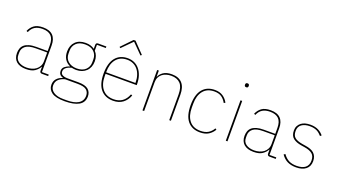

<svg xmlns="http://www.w3.org/2000/svg" viewBox="-73 -1395 3976 2258"><g transform="rotate(20 1914.5 -265.5)"><path d="M422 0Q393 0 393 -29V-77H390Q371 -41 332.5 -14.5Q294 12 224 12Q146 12 103.5 -24.5Q61 -61 61 -130Q61 -161 70.5 -188Q80 -215 102 -234Q124 -253 160.5 -264Q197 -275 251 -275H393V-349Q393 -427 356.5 -463Q320 -499 249 -499Q192 -499 154.5 -476.5Q117 -454 96 -404L78 -412Q99 -461 138.5 -489.5Q178 -518 249 -518Q332 -518 373 -475.5Q414 -433 414 -352V-19H499V0ZM224 -7Q258 -7 288.5 -16Q319 -25 342 -42.5Q365 -60 379 -86.5Q393 -113 393 -148V-257H252Q163 -257 123.5 -226Q84 -195 84 -145V-115Q84 -62 123 -34.5Q162 -7 224 -7Z M1020 65Q1020 141 958 176.5Q896 212 781 212Q669 212 619 176.5Q569 141 569 82Q569 37 595 7Q621 -23 668 -38V-41Q640 -49 627.5 -66.5Q615 -84 615 -108Q615 -143 641 -163.5Q667 -184 700 -194V-197Q657 -216 633 -254Q609 -292 609 -349Q609 -426 655 -472Q701 -518 782 -518Q816 -518 843.5 -509.5Q871 -501 893 -485V-534Q893 -561 920 -561H1023V-542H912V-468Q955 -423 955 -349Q955 -311 942.5 -279.5Q930 -248 907 -226Q884 -204 852.5 -192Q821 -180 782 -180Q767 -180 754 -182Q741 -184 726 -187Q635 -163 635 -109Q635 -98 638.5 -88Q642 -78 652 -70.5Q662 -63 679 -58Q696 -53 722 -53H857Q944 -53 982 -21Q1020 11 1020 65ZM998 65Q998 19 966.5 -7Q935 -33 854 -33H699Q651 -21 621 7Q591 35 591 83Q591 133 635.5 163Q680 193 757 193H806Q848 193 883.5 185.5Q919 178 944.5 162.5Q970 147 984 122.5Q998 98 998 65ZM782 -199Q854 -199 892.5 -236.5Q931 -274 931 -330V-368Q931 -424 892.5 -461.5Q854 -499 782 -499Q710 -499 671.5 -461.5Q633 -424 633 -368V-330Q633 -302 643 -278Q653 -254 672.5 -236.5Q692 -219 719.5 -209Q747 -199 782 -199Z M1313 12Q1213 12 1157 -54.5Q1101 -121 1101 -253Q1101 -384 1156 -451Q1211 -518 1309 -518Q1355 -518 1392.5 -500.5Q1430 -483 1457 -450Q1484 -417 1499 -370.5Q1514 -324 1514 -266V-256H1124V-229Q1124 -126 1173 -66.5Q1222 -7 1313 -7Q1441 -7 1488 -131L1506 -124Q1483 -61 1434.5 -24.5Q1386 12 1313 12ZM1309 -499Q1220 -499 1172 -439.5Q1124 -380 1124 -277V-275H1491V-279Q1491 -329 1478 -369.5Q1465 -410 1441 -439Q1417 -468 1383.5 -483.5Q1350 -499 1309 -499ZM1322 -743 1450 -610 1436 -599 1310 -726 1184 -599 1170 -610 1298 -743Z M1679 0V-506H1700V-430H1703Q1716 -464 1754.5 -491Q1793 -518 1861 -518Q1946 -518 1990.5 -469Q2035 -420 2035 -325V0H2014V-321Q2014 -414 1974 -456.5Q1934 -499 1859 -499Q1828 -499 1799 -490.5Q1770 -482 1748 -465Q1726 -448 1713 -422Q1700 -396 1700 -362V0Z M2400 12Q2300 12 2245 -54.5Q2190 -121 2190 -253Q2190 -385 2245 -451.5Q2300 -518 2400 -518Q2460 -518 2501 -490.5Q2542 -463 2565 -418L2547 -409Q2523 -453 2488.5 -476Q2454 -499 2400 -499Q2309 -499 2261 -439.5Q2213 -380 2213 -277V-229Q2213 -126 2261 -66.5Q2309 -7 2400 -7Q2459 -7 2496.5 -30Q2534 -53 2558 -95L2574 -84Q2549 -41 2507.5 -14.5Q2466 12 2400 12Z M2732 -673Q2719 -673 2714 -679.5Q2709 -686 2709 -694V-701Q2709 -709 2714 -715.5Q2719 -722 2732 -722Q2745 -722 2750 -715.5Q2755 -709 2755 -701V-694Q2755 -686 2750 -679.5Q2745 -673 2732 -673ZM2722 -506H2743V0H2722Z M3270 0Q3241 0 3241 -29V-77H3238Q3219 -41 3180.5 -14.5Q3142 12 3072 12Q2994 12 2951.5 -24.5Q2909 -61 2909 -130Q2909 -161 2918.5 -188Q2928 -215 2950 -234Q2972 -253 3008.5 -264Q3045 -275 3099 -275H3241V-349Q3241 -427 3204.5 -463Q3168 -499 3097 -499Q3040 -499 3002.5 -476.5Q2965 -454 2944 -404L2926 -412Q2947 -461 2986.5 -489.5Q3026 -518 3097 -518Q3180 -518 3221 -475.5Q3262 -433 3262 -352V-19H3347V0ZM3072 -7Q3106 -7 3136.5 -16Q3167 -25 3190 -42.5Q3213 -60 3227 -86.5Q3241 -113 3241 -148V-257H3100Q3011 -257 2971.5 -226Q2932 -195 2932 -145V-115Q2932 -62 2971 -34.5Q3010 -7 3072 -7Z M3603 12Q3542 12 3496.5 -9.5Q3451 -31 3416 -81L3434 -93Q3468 -46 3507.5 -26.5Q3547 -7 3603 -7Q3675 -7 3712 -37Q3749 -67 3749 -124Q3749 -181 3716.5 -208Q3684 -235 3621 -245L3577 -252Q3510 -262 3471.5 -292.5Q3433 -323 3433 -389Q3433 -421 3445.5 -445Q3458 -469 3479.5 -485.5Q3501 -502 3530 -510Q3559 -518 3593 -518Q3626 -518 3651.5 -512Q3677 -506 3697 -495.5Q3717 -485 3732.5 -472Q3748 -459 3760 -445L3744 -431Q3732 -444 3718.5 -456.5Q3705 -469 3687.5 -478.5Q3670 -488 3647 -493.5Q3624 -499 3594 -499Q3531 -499 3492.5 -471.5Q3454 -444 3454 -390Q3454 -333 3485 -308Q3516 -283 3581 -272L3625 -265Q3658 -260 3685 -250Q3712 -240 3730.5 -223.5Q3749 -207 3759.5 -182.5Q3770 -158 3770 -125Q3770 -59 3725.5 -23.5Q3681 12 3603 12Z"/></g></svg>

Font: IBM Plex Sans Thai Thin
Style: Regular
Weight: 100
Designer: Mike Abbink, Paul van der Laan, Pieter van Rosmalen, Ben Mitchell, Mark Frömberg
Foundry: Bold Monday
Version: Version 1.1